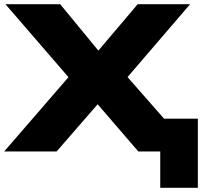

<svg xmlns="http://www.w3.org/2000/svg" viewBox="-33 -725 967 919"><path d="M734 174V0H663V-157H914V174ZM-13 0 334 -401 335 -309 -7 -705H255L459 -457H416L626 -705H877L538 -310V-401L890 0H629L412 -252H457L238 0Z"/></svg>

Font: Nunito Sans 10pt Expanded Black
Style: Regular
Weight: 900
Width: 7
Designer: Vernon Adams
Foundry: Vernon Adams
Version: Version 3.101;gftools[0.9.27]